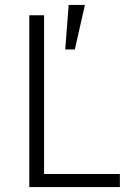

<svg xmlns="http://www.w3.org/2000/svg" viewBox="-20 -760 531 780"><path d="M325 -740 284 -559H245L259 -740ZM467 0H99V-698H159V-53H467Z"/></svg>

Font: IBM Plex Sans Light
Style: Regular
Weight: 300
Designer: Mike Abbink, Paul van der Laan, Pieter van Rosmalen
Foundry: Bold Monday
Version: Version 3.0